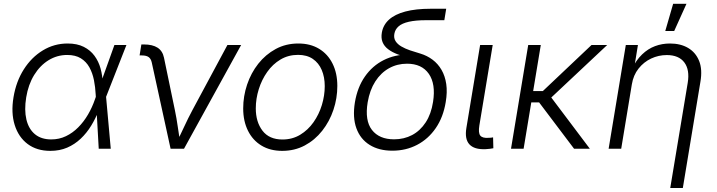

<svg xmlns="http://www.w3.org/2000/svg" viewBox="-20 -773 3727 998"><path d="M241.7 11.2Q171.4 11.2 123.8 -24.4Q76.2 -60.1 56.4 -123.3Q36.6 -186.5 50.3 -268.1Q64 -350.1 104 -412.8Q144 -475.6 202.9 -511.2Q261.7 -546.9 331.5 -546.9Q380.9 -546.9 415.3 -529.5Q449.7 -512.2 471.2 -482.9Q492.7 -453.6 502.7 -417Q512.7 -380.4 514.2 -340.8H536.6L531.2 -271.5L555.7 0H493.2L477.5 -280.3Q475.6 -319.8 468.3 -356.7Q460.9 -393.6 444.6 -423.1Q428.2 -452.6 400.1 -470Q372.1 -487.3 329.1 -487.3Q276.9 -487.3 232.4 -460Q188 -432.6 157.5 -383.1Q127 -333.5 116.2 -267.1Q105.5 -201.2 117.2 -151.9Q128.9 -102.5 161.6 -75.4Q194.3 -48.3 246.6 -48.3Q287.6 -48.3 322.8 -65.2Q357.9 -82 386.7 -111.1Q415.5 -140.1 437.5 -177.7Q459.5 -215.3 473.6 -256.8L574.7 -539.1H637.2L530.8 -268.1L513.7 -199.7H493.7Q477.1 -157.7 453.9 -119.6Q430.7 -81.5 399.4 -52Q368.2 -22.5 329.1 -5.6Q290 11.2 241.7 11.2Z M866.7 0 768.6 -449.2Q764.2 -468.3 752.2 -476.6Q740.2 -484.9 717.3 -484.9H705.6L714.8 -542H727.5Q772.9 -542 799.1 -525.1Q825.2 -508.3 832.5 -472.7L888.7 -202.1Q897.9 -158.2 904.1 -114Q910.2 -69.8 917 -28.3H895.5Q917 -70.3 937.3 -114.3Q957.5 -158.2 981 -202.1L1162.1 -539.1H1233.4L936.5 0Z M1446.8 11.2Q1384.3 11.2 1338.9 -16.4Q1293.5 -43.9 1268.8 -93.8Q1244.1 -143.6 1244.1 -209.5Q1244.1 -272.9 1264.4 -333.3Q1284.7 -393.6 1322.5 -441.7Q1360.4 -489.7 1413.1 -518.3Q1465.8 -546.9 1530.8 -546.9Q1593.3 -546.9 1638.7 -519.3Q1684.1 -491.7 1708.7 -442.1Q1733.4 -392.6 1733.4 -326.2Q1733.4 -262.2 1713.1 -201.9Q1692.9 -141.6 1654.8 -93.3Q1616.7 -44.9 1564 -16.8Q1511.2 11.2 1446.8 11.2ZM1448.2 -47.9Q1499.5 -47.9 1540.3 -72.5Q1581.1 -97.2 1609.6 -137.7Q1638.2 -178.2 1653.1 -227.3Q1668 -276.4 1668 -325.2Q1668 -372.6 1652.3 -409.2Q1636.7 -445.8 1606 -466.8Q1575.2 -487.8 1529.3 -487.8Q1478.5 -487.8 1438 -463.6Q1397.5 -439.5 1368.9 -398.9Q1340.3 -358.4 1325 -309.1Q1309.6 -259.8 1309.6 -209.5Q1309.6 -139.2 1344.5 -93.5Q1379.4 -47.9 1448.2 -47.9Z M2019.5 10.3Q1949.7 10.3 1901.4 -19.8Q1853 -49.8 1832.5 -106.2Q1812 -162.6 1824.7 -240.7Q1837.9 -319.8 1877 -375.5Q1916 -431.2 1974.1 -460.4Q2032.2 -489.7 2102.1 -489.7L2116.7 -470.7Q2078.1 -479 2048.1 -490.2Q2018.1 -501.5 1997.6 -517.1Q1977.1 -532.7 1968.5 -554Q1960 -575.2 1964.8 -603.5Q1971.7 -643.6 2002.2 -671.1Q2032.7 -698.7 2086.9 -713.1Q2141.1 -727.5 2218.3 -727.5H2299.3L2289.6 -668H2195.3Q2140.6 -668 2105.2 -659.9Q2069.8 -651.9 2051.8 -636Q2033.7 -620.1 2029.8 -597.2Q2025.9 -575.2 2036.1 -559.1Q2046.4 -543 2066.2 -531.5Q2085.9 -520 2111.6 -511.2Q2137.2 -502.4 2164.6 -494.6Q2200.2 -483.9 2228.5 -462.6Q2256.8 -441.4 2275.1 -409.7Q2293.5 -377.9 2299.6 -336.2Q2305.7 -294.4 2296.9 -242.7Q2284.2 -164.1 2245.1 -107.2Q2206.1 -50.3 2147.9 -20Q2089.8 10.3 2019.5 10.3ZM2028.3 -48.8Q2080.1 -48.8 2122.1 -71Q2164.1 -93.3 2192.6 -136.7Q2221.2 -180.2 2231 -243.7Q2245.6 -336.4 2209 -389.2Q2172.4 -441.9 2095.7 -441.9Q2044.4 -441.9 2002 -418.2Q1959.5 -394.5 1930.7 -349.6Q1901.9 -304.7 1891.1 -241.2Q1875.5 -146.5 1913.3 -97.7Q1951.2 -48.8 2028.3 -48.8Z M2503.9 2.4Q2445.3 4.9 2419.9 -22.7Q2394.5 -50.3 2404.3 -108.4L2475.6 -539.1H2541L2471.7 -121.1Q2465.3 -82 2476.6 -68.1Q2487.8 -54.2 2519.5 -56.6Q2528.8 -57.1 2533.4 -57.4Q2538.1 -57.6 2543 -59.1L2544.4 -2.4Q2537.1 -1 2526.4 0.5Q2515.6 2 2503.9 2.4Z M2791 -539.1 2701.7 0H2636.2L2725.6 -539.1ZM3136.2 -539.1 2818.4 -240.7H2714.4L2724.1 -299.8H2801.8L3054.7 -539.1ZM2963.9 0 2779.3 -244.6 2825.7 -292.5 3045.9 0Z M3264.2 -334 3209 0H3143.6L3232.9 -539.1H3295.9L3275.4 -413.1H3263.7Q3286.6 -460.4 3317.4 -490Q3348.1 -519.5 3384.8 -533.2Q3421.4 -546.9 3462.4 -546.9Q3517.6 -546.9 3556.9 -523.7Q3596.2 -500.5 3614 -456.3Q3631.8 -412.1 3620.6 -347.2L3529.3 204.1H3463.9L3554.7 -342.3Q3565.9 -410.2 3537.1 -448.5Q3508.3 -486.8 3445.8 -486.8Q3403.3 -486.8 3364.7 -468.8Q3326.2 -450.7 3299.1 -416.5Q3272 -382.3 3264.2 -334ZM3438 -611.8 3479 -753.4H3548.3L3484.4 -611.8Z"/></svg>

Font: Inter 18pt Light
Style: Italic
Weight: 300
Italic angle: -9.3988°
Designer: Rasmus Andersson
Foundry: rsms
Version: Version 4.001;git-66647c0bb